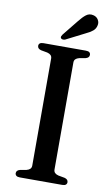

<svg xmlns="http://www.w3.org/2000/svg" viewBox="-97 -937 576 986"><g transform="rotate(10 190.5 -443.5)"><path d="M248.5 -71Q248.5 -60 255 -53.5Q261.5 -47 273.5 -44L306.5 -38Q325.5 -33 325.5 -18Q325.5 -10 319.8 -5Q314 0 301 0H80Q67.5 0 61.5 -5Q55.5 -10 55.5 -18Q55.5 -33 74.5 -38L107.5 -44Q119.5 -47 126 -53.5Q132.5 -60 132.5 -71V-629Q132.5 -640 126 -646.5Q119.5 -653 107.5 -656L74.5 -662Q55.5 -667 55.5 -682Q55.5 -690.5 61.5 -695.2Q67.5 -700 80 -700H301Q314 -700 319.8 -695.2Q325.5 -690.5 325.5 -682Q325.5 -667 306.5 -662L273.5 -656Q261.5 -653 255 -646.5Q248.5 -640 248.5 -629ZM235 -842.5Q253 -865.5 269.5 -878.2Q286 -891 307 -886Q325 -882 333.5 -867.5Q342 -853 338 -838Q334.5 -820 320.2 -808.5Q306 -797 283 -786.5L186.5 -737.5Q181 -735.5 175 -735.8Q169 -736 165 -740Q161 -744.5 163 -749.8Q165 -755 168.5 -760Z"/></g></svg>

Font: Fraunces Wonky
Style: Regular
Weight: 400
Version: Version 1.000;[b76b70a41]